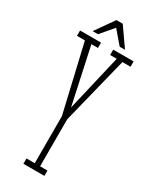

<svg xmlns="http://www.w3.org/2000/svg" viewBox="-214 -883 747 935"><g transform="rotate(30 159.5 -416.0)"><path d="M100 0V-30H146.5V-294.5L59 -670H14.5V-700H132.5V-670H95.5L173.5 -309H153.5L238 -670H201V-700H315.5V-670H270L176.5 -294.5V-30H218V0ZM69 -728 142.5 -832.5H178L251 -728H221L160 -799.5L99 -728Z"/></g></svg>

Font: Imbue Thin 10pt Thin
Style: Regular
Weight: 250
Version: Version 1.102